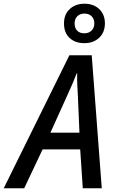

<svg xmlns="http://www.w3.org/2000/svg" viewBox="-80 -1012 624 1032"><path d="M-60 0 293 -715H413L467 0H365L351 -209H149L50 0ZM191 -299H347L339 -489Q337 -521 335.5 -554.5Q334 -588 335 -617H332Q310 -560 277 -489ZM374 -780Q324 -780 294 -808Q264 -836 264 -886Q264 -935 295 -963.5Q326 -992 374 -992Q422 -992 452.5 -964Q483 -936 484 -888Q484 -838 453 -809Q422 -780 374 -780ZM374 -833Q397 -833 412 -847.5Q427 -862 427 -886Q427 -910 412.5 -924.5Q398 -939 374 -939Q350 -939 335.5 -924.5Q321 -910 321 -886Q321 -862 334.5 -847.5Q348 -833 374 -833Z"/></svg>

Font: Noto Sans SemiCondensed Medium
Style: Italic
Weight: 500
Width: 4
Italic angle: -12°
Designer: Monotype Design Team
Foundry: Monotype Imaging Inc.
Version: Version 2.013; ttfautohint (v1.8.4.7-5d5b)